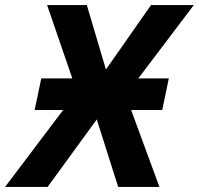

<svg xmlns="http://www.w3.org/2000/svg" viewBox="-77 -734 781 754"><path d="M110 0 303 -265 387 0H549L438 -302H560L586 -426H466L684 -714H516L339 -461L264 -714H108L207 -426H85L59 -302H171L-57 0Z"/></svg>

Font: BC Sans
Style: Bold Italic
Weight: 700
Italic angle: -12°
Designer: Monotype Design Team
Province of B.C.
Foundry: Monotype Imaging Inc.
Version: Version 2.000;GOOG;noto-source:20170915:90ef993387c0